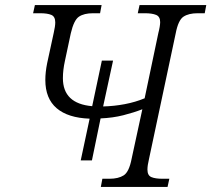

<svg xmlns="http://www.w3.org/2000/svg" viewBox="-20 -734 830 754"><path d="M297 -104 332 -268Q247 -271 202.5 -309Q158 -347 158 -420Q158 -450 165 -485L191 -605Q197 -631 197 -646Q197 -669 181.5 -675.5Q166 -682 138 -682H110L117 -714H379L373 -682H345Q310 -682 290 -668.5Q270 -655 258 -603L235 -495Q231 -477 229 -460Q227 -443 227 -427Q227 -327 342 -317L380 -496H424L385 -316Q428 -317 470 -325Q512 -333 548 -348L602 -605Q605 -616 607 -628Q609 -640 609 -647Q609 -669 593 -675.5Q577 -682 549 -682H521L528 -714H790L784 -682H756Q721 -682 700.5 -668.5Q680 -655 670 -603L565 -109Q559 -84 559 -68Q559 -45 574.5 -38.5Q590 -32 618 -32H645L638 0H376L382 -32H410Q445 -32 466 -45.5Q487 -59 497 -111L539 -305Q506 -292 464.5 -281.5Q423 -271 375 -269L341 -104Z"/></svg>

Font: Noto Serif Light
Style: Italic
Weight: 300
Italic angle: -12°
Designer: Monotype Design Team
Foundry: Monotype Imaging Inc.
Version: Version 2.013